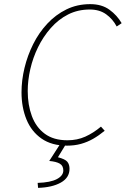

<svg xmlns="http://www.w3.org/2000/svg" viewBox="-20 -692 640 928"><path d="M304 12Q230 12 181 -22Q132 -56 108 -114.5Q84 -173 84 -246Q84 -304 98.5 -364Q113 -424 140.5 -479Q168 -534 208.5 -577.5Q249 -621 301 -646.5Q353 -672 416 -672Q472 -672 509 -645Q546 -618 568 -580L544 -564Q525 -600 493 -623Q461 -646 414 -646Q356 -646 309 -622Q262 -598 225.5 -556.5Q189 -515 164 -464Q139 -413 126.5 -358Q114 -303 114 -252Q114 -185 134 -131Q154 -77 196.5 -45.5Q239 -14 306 -14Q353 -14 392 -31.5Q431 -49 468 -80L486 -60Q458 -37 430 -21Q402 -5 371 3.5Q340 12 304 12ZM164 216 162 192Q224 190 255 173.5Q286 157 286 132Q286 109 269 99Q252 89 218 86L276 -4H304L260 68Q295 77 305.5 90Q316 103 316 124Q316 167 274 190.5Q232 214 164 216Z"/></svg>

Font: Source Code Pro ExtraLight ExtraLight
Style: Italic
Weight: 250
Italic angle: -11°
Monospace: yes
Version: Version 1.016;hotconv 1.0.116;makeotfexe 2.5.65601